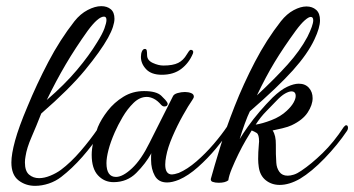

<svg xmlns="http://www.w3.org/2000/svg" viewBox="-20 -587 1151 624"><path d="M94 17Q63 17 40 -1Q17 -19 17 -59Q17 -86 29 -130Q41 -174 69 -240Q99 -313 137 -385.5Q175 -458 222 -518Q241 -542 265 -554.5Q289 -567 309 -567Q328 -567 340 -557Q352 -547 352 -526Q352 -515 347 -499.5Q342 -484 331 -464Q307 -421 256.5 -359.5Q206 -298 114 -218Q98 -177 82.5 -141.5Q67 -106 63 -79Q62 -74 61.5 -69Q61 -64 61 -59Q61 -31 74.5 -19.5Q88 -8 107 -8Q124 -8 143.5 -16Q163 -24 178 -35Q210 -59 241.5 -95.5Q273 -132 299 -170Q302 -175 306 -175Q312 -175 312 -167Q312 -163 309 -158Q281 -115 247.5 -77Q214 -39 179 -12Q161 2 138.5 9.5Q116 17 94 17ZM132 -262Q190 -312 230 -359.5Q270 -407 296 -450Q313 -477 319.5 -495Q326 -513 326 -522Q326 -533 318 -533Q299 -533 265 -487Q225 -431 193.5 -377.5Q162 -324 132 -262Z M523 6Q495 6 483 -16Q471 -38 471 -67Q471 -72 471 -78Q471 -84 472 -89Q453 -55 423 -25Q393 5 349 5Q319 5 298.5 -17Q278 -39 278 -84Q278 -120 298 -174Q309 -200 330 -227Q351 -254 381 -272.5Q411 -291 448 -291Q488 -291 504 -276Q520 -261 524 -253Q524 -252 524.5 -251.5Q525 -251 525 -250Q525 -241 514 -241Q509 -241 504 -246Q492 -260 480 -266Q468 -272 457 -272Q434 -272 414 -252.5Q394 -233 378.5 -206.5Q363 -180 353 -157Q339 -125 332.5 -99.5Q326 -74 326 -57Q326 -12 357 -12Q379 -12 409 -40Q439 -68 466 -123Q490 -171 509 -208.5Q528 -246 542 -274Q545 -281 557 -284.5Q569 -288 581 -288Q592 -288 601 -284.5Q610 -281 610 -273Q610 -269 605 -262Q593 -245 574.5 -212Q556 -179 540.5 -143Q525 -107 520 -79Q517 -64 517 -52Q517 -20 539 -20Q546 -20 561 -25Q589 -37 618.5 -62.5Q648 -88 674.5 -119Q701 -150 719 -177Q728 -190 733 -190Q736 -190 736 -185Q736 -177 728 -165Q710 -138 682.5 -105Q655 -72 623.5 -44Q592 -16 562 -3Q540 6 523 6ZM506 -344Q472 -344 455 -362Q438 -380 438 -402Q438 -413 441.5 -420.5Q445 -428 451 -428Q456 -428 457 -422.5Q458 -417 458 -408Q458 -391 476.5 -382.5Q495 -374 511 -374Q542 -374 559 -382.5Q576 -391 587 -410Q590 -415 593.5 -420Q597 -425 600 -425Q605 -425 607 -421.5Q609 -418 607 -413Q594 -382 569 -363Q544 -344 506 -344Z M889 14Q863 14 844 -1Q825 -16 821 -44Q820 -51 819.5 -57Q819 -63 819 -70Q819 -81 819.5 -92.5Q820 -104 821 -114Q821 -118 821.5 -121Q822 -124 822 -127Q822 -150 814 -155Q806 -160 798 -163Q791 -152 779 -131.5Q767 -111 755 -86.5Q743 -62 733.5 -39Q724 -16 722 -1Q712 7 691 7Q679 7 671 4Q665 2 665 -5Q676 -45 695 -107Q714 -169 742.5 -241.5Q771 -314 808.5 -386Q846 -458 893 -518Q912 -542 934.5 -554Q957 -566 976 -566Q995 -566 1007.5 -555Q1020 -544 1020 -521Q1020 -497 1002 -459Q980 -412 932 -358.5Q884 -305 792 -225Q785 -211 775.5 -185Q766 -159 759 -135Q769 -152 786 -176Q803 -200 824 -224.5Q845 -249 866 -270Q892 -295 913.5 -305Q935 -315 951 -315Q972 -315 984 -301.5Q996 -288 996 -268Q996 -246 980 -221.5Q964 -197 928 -180Q918 -175 897.5 -170Q877 -165 866 -163Q877 -147 876.5 -116.5Q876 -86 878 -58Q879 -41 888 -28.5Q897 -16 915 -16Q924 -16 935 -19.5Q946 -23 959 -32Q992 -54 1028.5 -89.5Q1065 -125 1097 -174Q1102 -180 1105 -180Q1111 -180 1111 -171Q1111 -167 1108 -162Q1077 -116 1035 -72.5Q993 -29 955 -6Q920 14 889 14ZM815 -277Q874 -332 914.5 -377Q955 -422 979 -467Q998 -505 998 -521Q998 -532 990 -532Q983 -532 970.5 -521Q958 -510 941 -487Q901 -432 872.5 -385Q844 -338 815 -277ZM811 -182Q832 -185 862 -196.5Q892 -208 912 -227Q927 -241 934 -253.5Q941 -266 941 -275Q941 -290 927 -290Q919 -290 906.5 -283Q894 -276 878 -259Q864 -244 845.5 -225.5Q827 -207 811 -182Z"/></svg>

Font: Gwendolyn
Style: Bold
Weight: 700
Designer: Robert E. Leuschke
Foundry: Robert E. Leuschke
Version: Version 1.010; ttfautohint (v1.8.3)